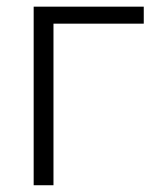

<svg xmlns="http://www.w3.org/2000/svg" viewBox="-20 -548 461 568"><path d="M405.3 -478H138.2V0H79.6V-528.3H405.3Z"/></svg>

Font: RobotoInd Light
Style: Regular
Weight: 300
Designer: Google
Version: Version 2.001151; 2014